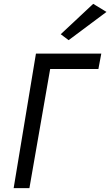

<svg xmlns="http://www.w3.org/2000/svg" viewBox="-20 -979 574 999"><path d="M507 -700 492 -620H241L133 0H51L167 -700ZM337 -770 296 -801 465 -959 534 -917Z"/></svg>

Font: Jost
Style: Italic
Weight: 400
Italic angle: -5°
Version: Version 3.710